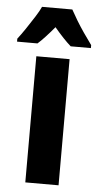

<svg xmlns="http://www.w3.org/2000/svg" viewBox="-89 -800 431 834"><g transform="rotate(5 126.0 -383.0)"><path d="M199 0H54V-550H199ZM192 -766Q204 -744 218.5 -720Q233 -696 250.5 -670.5Q268 -645 287 -619V-606H199Q183 -620 165 -639Q147 -658 126 -683Q105 -658 86.5 -638Q68 -618 54 -606H-35V-619Q-20 -638 -1.5 -665.5Q17 -693 34.5 -720.5Q52 -748 60 -766Z"/></g></svg>

Font: Noto Sans Khmer ExtraCondensed ExtraBold
Style: Regular
Weight: 800
Width: 2
Designer: Danh Hong and the Monotype Design Team
Foundry: Monotype Imaging Inc.
Version: Version 2.004